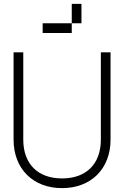

<svg xmlns="http://www.w3.org/2000/svg" viewBox="-20 -970 640 990"><path d="M550 -250V-700H500V-250C500 -125 425 -50 300 -50C175 -50 100 -125 100 -250V-700H50V-250C50 -100 150 0 300 0C450 0 550 -100 550 -250ZM200 -800H350V-850H200ZM350 -850H400V-950H350Z"/></svg>

Font: LS-VG5000 Light
Style: Regular
Weight: 400
Designer: Justin Bihan, 2021
Foundry: Justin Bihan, 2021
Version: Version 1.000;Glyphs 3.1.2 (3151)